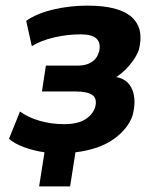

<svg xmlns="http://www.w3.org/2000/svg" viewBox="-20 -534 560 682"><path d="M119 128 138 7Q98 1 64.5 -11.5Q31 -24 12 -41L51 -138Q79 -117 120.5 -105Q162 -93 208 -93Q255 -93 282 -109.5Q309 -126 318 -153Q326 -184 308 -196.5Q290 -209 250 -209H129L143 -301H258Q286 -301 305.5 -313.5Q325 -326 332 -351Q339 -381 323 -396.5Q307 -412 267 -412Q219 -412 172 -401Q125 -390 93 -370L73 -460Q110 -486 168.5 -500Q227 -514 291 -514Q402 -514 447.5 -473.5Q493 -433 473 -356Q466 -338 454 -320.5Q442 -303 427 -288Q412 -273 393 -260H395Q435 -252 450 -215Q465 -178 451 -124Q434 -75 382.5 -39Q331 -3 248 7L229 128Z"/></svg>

Font: Nunito Sans 7pt Condensed ExtraBold
Style: Italic
Weight: 800
Width: 3
Italic angle: -9°
Designer: Vernon Adams
Foundry: Vernon Adams
Version: Version 3.101;gftools[0.9.27]